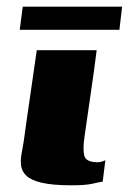

<svg xmlns="http://www.w3.org/2000/svg" viewBox="-20 -549 385 574"><path d="M269 -399Q261 -335 251.5 -271Q242 -207 233 -143Q227 -103 232 -83.5Q237 -64 272 -64Q280 -64 286.5 -66.5Q293 -69 295 -70L287 -6Q279 -5 257.5 0Q236 5 194 5Q138 5 105.5 -2.5Q73 -10 59 -23.5Q45 -37 43 -54Q41 -71 44.5 -89.5Q48 -108 51 -127Q55 -156 60.5 -195.5Q66 -235 72 -274.5Q78 -314 82.5 -347.5Q87 -381 90 -399Q135 -399 179.5 -399Q224 -399 269 -399ZM39 -460 48 -529H345L337 -460Z"/></svg>

Font: Genos Thin ExtraBold
Style: Italic
Weight: 800
Italic angle: -8°
Version: Version 1.010